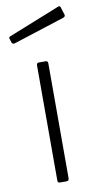

<svg xmlns="http://www.w3.org/2000/svg" viewBox="-97 -796 429 835"><g transform="rotate(-10 117.5 -378.0)"><path d="M138 -13Q138 -6 135.5 -3Q133 0 125 0H100Q92 0 90 -2.5Q88 -5 88 -11V-519Q88 -530 98 -530H128Q138 -530 138 -519ZM233 -751 244 -716Q247 -707 236 -703L9 -630Q4 -629 1.5 -630Q-1 -631 -4 -636L-9 -652Q-12 -661 -6 -663L224 -755Q230 -757 233 -751Z"/></g></svg>

Font: Libre Franklin ExtraLight
Style: Regular
Weight: 250
Designer: Pablo Impallari, Rodrigo Fuenzalida, Nhung Nguyen
Foundry: Impallari Type
Version: Version 3.000